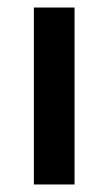

<svg xmlns="http://www.w3.org/2000/svg" viewBox="-20 -490 288 510"><path d="M178 0H70V-470H178Z"/></svg>

Font: Celebes SemiBold
Style: Regular
Weight: 600
Designer: Anugrah Pasau
Foundry: Lafontype
Version: Version 1.000